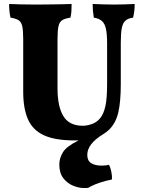

<svg xmlns="http://www.w3.org/2000/svg" viewBox="-20 -699 731 968"><path d="M589 -275Q589 -189 577 -134.5Q565 -80 530 -45Q516 -32 498 -21Q420 27 420 82Q420 111 439.5 123.5Q459 136 493 136Q513 136 529 132Q536 142 541 165.5Q546 189 544 206Q512 212 480 223Q448 234 425 248Q418 249 413.5 249Q409 249 403 249Q377 249 348 237Q319 225 299 199Q279 173 279 130Q279 99 297 69Q315 39 376 9Q367 9 357 9Q258 9 201.5 -17Q145 -43 121 -97.5Q97 -152 97 -237V-502Q97 -546 92 -567.5Q87 -589 73 -597.5Q59 -606 33 -610Q26 -639 26 -679Q46 -678 82.5 -677Q119 -676 157 -676Q182 -676 219.5 -676.5Q257 -677 291 -677.5Q325 -678 341 -679Q341 -659 340 -642Q339 -625 335 -610Q308 -606 294 -597.5Q280 -589 275 -567.5Q270 -546 270 -502V-253Q270 -162 299.5 -113.5Q329 -65 397 -65Q420 -65 445.5 -74.5Q471 -84 488 -107Q503 -127 511.5 -164.5Q520 -202 520 -280V-478Q520 -527 514 -554Q508 -581 493.5 -593.5Q479 -606 453 -610Q447 -646 447 -679Q467 -678 500 -677Q533 -676 555 -676Q582 -676 611 -677Q640 -678 659 -679Q659 -661 657 -643.5Q655 -626 651 -610Q626 -607 612.5 -595Q599 -583 594 -557Q589 -531 589 -484Z"/></svg>

Font: Vollkorn ExtraBold
Style: Regular
Weight: 800
Designer: Friedrich Althausen
Foundry: Friedrich Althausen
Version: Version 5.000; ttfautohint (v1.8.3)